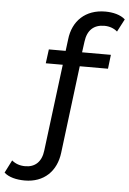

<svg xmlns="http://www.w3.org/2000/svg" viewBox="-154 -792 698 1036"><g transform="rotate(5 195.0 -274.0)"><path d="M424 -517H268L276 -576C284 -638 318 -670 376 -670C403 -670 428 -661 446 -645L482 -714C457 -737 415 -747 374 -747C267 -747 198 -681 187 -580L179 -517H88L78 -441H170L111 28C104 90 69 122 16 122C-14 122 -38 113 -57 97L-92 166C-67 189 -25 199 20 199C124 199 191 133 203 32L262 -441H415Z"/></g></svg>

Font: Montserrat-Alt1 Med
Style: Regular
Weight: 500
Designer: Differentunic
Foundry: Differentunic
Version: Version 7.222